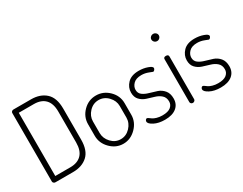

<svg xmlns="http://www.w3.org/2000/svg" viewBox="-81 -1197 2115 1670"><g transform="rotate(-30 977.0 -362.5)"><path d="M103 -731H280Q371 -731 426.5 -680.5Q482 -630 482 -521V-210Q482 -101 426.5 -50.5Q371 0 280 0H103Q93 0 86 -6.5Q79 -13 79 -21V-710Q79 -718 86 -724.5Q93 -731 103 -731ZM280 -683H129V-48H280Q353 -48 392.5 -88.5Q432 -129 432 -210V-521Q432 -602 392.5 -642.5Q353 -683 280 -683Z M784 -478Q858 -478 913 -424Q968 -370 968 -295V-179Q968 -106 912.5 -50Q857 6 784 6Q711 6 656 -49.5Q601 -105 601 -179V-295Q601 -369 655 -423.5Q709 -478 784 -478ZM919 -179V-295Q919 -348 879 -390Q839 -432 784 -432Q729 -432 689.5 -390Q650 -348 650 -295V-179Q650 -125 689.5 -82.5Q729 -40 784 -40Q839 -40 879 -82.5Q919 -125 919 -179Z M1201 -38Q1257 -38 1284 -59.5Q1311 -81 1311 -115Q1311 -155 1285.5 -178Q1260 -201 1223.5 -211.5Q1187 -222 1150 -234Q1113 -246 1087.5 -273Q1062 -300 1062 -346Q1062 -398 1100.5 -438Q1139 -478 1214 -478Q1261 -478 1301.5 -463.5Q1342 -449 1342 -433Q1342 -425 1335 -416Q1328 -407 1320 -407Q1319 -407 1285 -420.5Q1251 -434 1215 -434Q1161 -434 1134.5 -407Q1108 -380 1108 -347Q1108 -313 1133.5 -294Q1159 -275 1196 -265Q1233 -255 1270 -242.5Q1307 -230 1332.5 -199.5Q1358 -169 1358 -118Q1358 -60 1317 -27Q1276 6 1202 6Q1138 6 1094.5 -16.5Q1051 -39 1051 -62Q1051 -70 1056.5 -77.5Q1062 -85 1069 -85Q1075 -85 1085.5 -77.5Q1096 -70 1108 -61.5Q1120 -53 1145 -45.5Q1170 -38 1201 -38Z M1484 -472Q1509 -472 1509 -452V-22Q1509 -14 1501.5 -7Q1494 0 1484 0Q1474 0 1467 -6.5Q1460 -13 1460 -22V-452Q1460 -472 1484 -472ZM1484 -693Q1499 -693 1510 -682.5Q1521 -672 1521 -658Q1521 -643 1510 -632Q1499 -621 1484 -621Q1468 -621 1457 -632Q1446 -643 1446 -658Q1446 -672 1457 -682.5Q1468 -693 1484 -693Z M1761 -38Q1817 -38 1844 -59.5Q1871 -81 1871 -115Q1871 -155 1845.5 -178Q1820 -201 1783.5 -211.5Q1747 -222 1710 -234Q1673 -246 1647.5 -273Q1622 -300 1622 -346Q1622 -398 1660.5 -438Q1699 -478 1774 -478Q1821 -478 1861.5 -463.5Q1902 -449 1902 -433Q1902 -425 1895 -416Q1888 -407 1880 -407Q1879 -407 1845 -420.5Q1811 -434 1775 -434Q1721 -434 1694.5 -407Q1668 -380 1668 -347Q1668 -313 1693.5 -294Q1719 -275 1756 -265Q1793 -255 1830 -242.5Q1867 -230 1892.5 -199.5Q1918 -169 1918 -118Q1918 -60 1877 -27Q1836 6 1762 6Q1698 6 1654.5 -16.5Q1611 -39 1611 -62Q1611 -70 1616.5 -77.5Q1622 -85 1629 -85Q1635 -85 1645.5 -77.5Q1656 -70 1668 -61.5Q1680 -53 1705 -45.5Q1730 -38 1761 -38Z"/></g></svg>

Font: Dosis
Style: Light
Weight: 300
Designer: Edgar Tolentino, Pablo Impallari, Igino Marini
Foundry: Edgar Tolentino, Pablo Impallari, Igino Marini
Version: Version 1.007